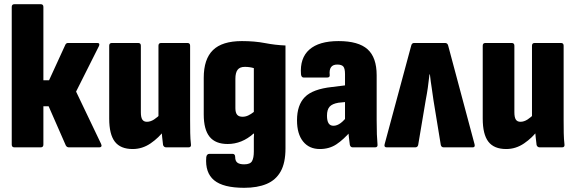

<svg xmlns="http://www.w3.org/2000/svg" viewBox="-20 -703 2745 916"><path d="M462 -17Q466 -9 463.5 -4.5Q461 0 454 0H309Q299 0 294 -9L212 -196H187V-13Q187 0 174 0H49Q36 0 36 -13V-670Q36 -683 49 -683H174Q187 -683 187 -670V-320H214L292 -490Q296 -498 305 -498H444Q452 -498 453.5 -493.5Q455 -489 452 -483L343 -266Z M613 8Q555 8 528 -27Q501 -62 501 -137V-485Q501 -498 514 -498H639Q652 -498 652 -485V-168Q652 -143 659 -132.5Q666 -122 681 -122Q698 -122 715 -133Q732 -144 748 -161L766 -84Q738 -46 698.5 -19Q659 8 613 8ZM773 0Q762 0 758 -11Q756 -27 753.5 -50Q751 -73 751 -92L736 -137V-485Q736 -498 749 -498H874Q887 -498 887 -485V-130Q887 -98 887.5 -68.5Q888 -39 891 -14Q893 0 879 0Z M1145 193Q1045 193 1001.5 157Q958 121 964 47Q965 39 969 35Q973 31 979 31H1090Q1095 31 1098.5 34.5Q1102 38 1102 46Q1102 65 1112.5 73Q1123 81 1145 81Q1174 81 1182.5 65.5Q1191 50 1191 20V-22Q1191 -34 1191 -44.5Q1191 -55 1192 -65L1190 -66Q1162 -41 1131 -28.5Q1100 -16 1066 -16Q1008 -16 980 -50.5Q952 -85 952 -157V-332Q952 -421 996 -464Q1040 -507 1134 -507Q1195 -507 1244 -497.5Q1293 -488 1342 -486V5Q1342 74 1319 115Q1296 156 1252 174.5Q1208 193 1145 193ZM1137 -146Q1151 -146 1164 -152Q1177 -158 1191 -169V-378Q1181 -381 1170.5 -382.5Q1160 -384 1148 -384Q1124 -384 1113.5 -370Q1103 -356 1103 -327V-187Q1103 -166 1111 -156Q1119 -146 1137 -146Z M1663 0Q1652 0 1649 -12Q1647 -25 1644.5 -48.5Q1642 -72 1640 -93L1626 -122V-349Q1626 -376 1618 -385.5Q1610 -395 1589 -395Q1548 -395 1553 -346Q1555 -333 1540 -333H1429Q1418 -333 1416 -348Q1410 -426 1456 -466.5Q1502 -507 1595 -507Q1690 -507 1733.5 -468Q1777 -429 1777 -344V-130Q1777 -89 1778 -62.5Q1779 -36 1781 -14Q1783 0 1769 0ZM1506 8Q1455 8 1426 -28Q1397 -64 1397 -129Q1397 -202 1434.5 -240Q1472 -278 1564 -288L1637 -297L1636 -217L1595 -213Q1565 -208 1552.5 -194Q1540 -180 1540 -151Q1540 -127 1547.5 -115Q1555 -103 1571 -103Q1588 -103 1605.5 -116Q1623 -129 1644 -158L1656 -80Q1619 -37 1585 -14.5Q1551 8 1506 8Z M1825 0Q1811 0 1815 -15L1942 -486Q1945 -498 1956 -498H2103Q2115 -498 2118 -486L2244 -15Q2248 0 2235 0H2097Q2086 0 2083 -11L2048 -225Q2044 -257 2039.5 -284.5Q2035 -312 2031 -348H2029Q2025 -312 2021 -284Q2017 -256 2011 -225L1975 -11Q1972 0 1961 0Z M2395 8Q2337 8 2310 -27Q2283 -62 2283 -137V-485Q2283 -498 2296 -498H2421Q2434 -498 2434 -485V-168Q2434 -143 2441 -132.5Q2448 -122 2463 -122Q2480 -122 2497 -133Q2514 -144 2530 -161L2548 -84Q2520 -46 2480.5 -19Q2441 8 2395 8ZM2555 0Q2544 0 2540 -11Q2538 -27 2535.5 -50Q2533 -73 2533 -92L2518 -137V-485Q2518 -498 2531 -498H2656Q2669 -498 2669 -485V-130Q2669 -98 2669.5 -68.5Q2670 -39 2673 -14Q2675 0 2661 0Z"/></svg>

Font: Sofia Sans Condensed Black
Style: Regular
Weight: 900
Designer: Botio Nikoltchev, Ani Petrova
Foundry: lettersoup
Version: Version 4.101